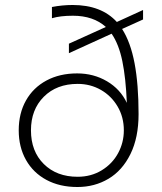

<svg xmlns="http://www.w3.org/2000/svg" viewBox="-20 -734 648 769"><path d="M55 -212Q55 -280 84 -331.5Q113 -383 166 -411.5Q219 -440 289 -440Q355 -440 408.5 -408.5Q462 -377 488 -322Q484 -421 470 -489Q456 -557 427 -599L256 -521V-559L404 -626Q354 -671 272 -671Q221 -671 188 -661V-706Q230 -714 271 -714Q386 -714 448 -646L553 -694V-656L469 -618Q503 -565 519 -480.5Q535 -396 535 -277Q535 -183 502.5 -117Q470 -51 414.5 -18Q359 15 290 15Q219 15 166 -13.5Q113 -42 84 -93.5Q55 -145 55 -212ZM476 -212Q476 -265 451 -307.5Q426 -350 384 -374Q342 -398 291 -398Q207 -398 155.5 -346.5Q104 -295 104 -212Q104 -128 155.5 -77Q207 -26 291 -26Q345 -26 387.5 -52Q430 -78 453 -120.5Q476 -163 476 -212Z"/></svg>

Font: Prompt ExtraLight
Style: Regular
Weight: 275
Designer: Katatrad Team
Foundry: CadsonDemak
Version: Version 1.000